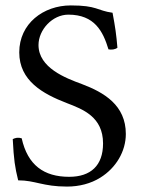

<svg xmlns="http://www.w3.org/2000/svg" viewBox="-20 -678 525 708"><path d="M395 -631C337 -639 339 -658 241 -658C140 -658 51 -591 51 -485C51 -380 138 -332 226 -298C286 -275 360 -247 360 -149C360 -68 315 -26 235 -26C142 -26 82 -69 60 -168C47 -172 37 -170 27 -165C31 -88 35 -62 47 -13C110 -13 138 10 227 10C272 10 315 -1 350 -23C408 -59 444 -120 444 -184C444 -290 364 -337 282 -368C222 -390 122 -428 122 -512C122 -568 173 -624 232 -624C329 -624 360 -562 380 -496C391 -494 404 -495 413 -502C409 -550 405 -578 395 -631Z"/></svg>

Font: Libertinus Math
Style: Regular
Weight: 400
Designer: Philipp H. Poll, Khaled Hosny
Foundry: Caleb Maclennan
Version: Version 7.050;RELEASE